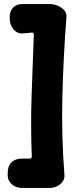

<svg xmlns="http://www.w3.org/2000/svg" viewBox="-20 -807 382 948"><path d="M223 121H89Q59 121 38.5 103Q18 85 18 58V49Q18 13 36.5 -5.5Q55 -24 91 -24H127Q137 -24 137 -34Q131 -187 136 -335.5Q141 -484 147 -637Q147 -647 136 -646L95 -642Q65 -640 46.5 -662.5Q28 -685 28 -715V-724Q28 -753 45 -770Q62 -787 91 -787H225Q245 -787 264.5 -779Q284 -771 297 -756.5Q310 -742 308 -722Q293 -527 288 -333Q283 -139 298 56Q300 75 289 90Q278 105 260.5 113Q243 121 223 121Z"/></svg>

Font: Winky Sans
Style: Bold
Weight: 700
Designer: Simon Atzbach
Foundry: typofactur
Version: Version 1.205